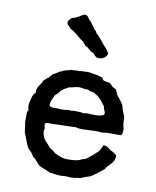

<svg xmlns="http://www.w3.org/2000/svg" viewBox="-77 -724 638 787"><g transform="rotate(10 241.5 -330.5)"><path d="M444 -203C451 -208 450 -221 450 -233C444 -245 446 -265 444 -280C438 -295 431 -309 428 -326C419 -340 411 -351 401 -362C398 -370 393 -378 390 -386C376 -388 371 -399 362 -406C351 -408 347 -408 336 -411C330 -414 331 -423 322 -424C307 -430 286 -431 267 -435C251 -433 240 -435 226 -432C215 -435 209 -429 198 -432C187 -426 169 -427 160 -419C146 -416 140 -405 127 -402C122 -395 115 -391 111 -384C103 -381 100 -373 92 -369C87 -349 65 -338 70 -313C62 -309 59 -300 56 -290L51 -269C49 -258 49 -249 53 -239C52 -233 47 -232 48 -224V-187C51 -174 52 -159 54 -145C64 -125 70 -98 81 -83C84 -79 86 -78 89 -75C96 -69 100 -61 105 -53C117 -46 125 -34 135 -23C149 -14 168 -10 184 -1C197 -1 210 3 223 3C232 4 241 2 251 2C261 2 270 4 278 3C291 3 301 -1 311 -1C323 -7 337 -11 351 -16C369 -27 386 -41 403 -55C414 -78 441 -84 439 -118C431 -125 423 -131 412 -135C404 -142 396 -150 381 -150L368 -124C352 -109 336 -95 318 -82C307 -80 299 -76 291 -72C274 -68 255 -67 234 -68C218 -70 207 -77 193 -82C185 -89 177 -96 166 -101C156 -116 142 -125 136 -138C130 -152 127 -166 132 -176C130 -183 126 -190 130 -197C140 -203 152 -199 163 -200C193 -202 223 -201 254 -203C261 -203 265 -200 272 -200C304 -198 336 -205 366 -200C387 -205 420 -202 444 -203ZM363 -282C364 -278 360 -279 362 -274C351 -266 334 -266 318 -266C303 -266 289 -269 278 -265C266 -268 252 -268 236 -268C233 -268 229 -266 226 -266C222 -266 220 -268 217 -268C209 -267 202 -265 195 -265C185 -264 175 -266 165 -266C155 -266 143 -264 135 -271C133 -292 143 -300 147 -315C155 -324 164 -329 169 -340C174 -341 177 -345 180 -348C185 -352 194 -354 199 -359C214 -360 227 -367 242 -367C253 -367 264 -362 277 -364C285 -360 294 -357 305 -356C311 -351 318 -347 325 -343C336 -332 346 -320 355 -307C355 -296 361 -291 363 -282ZM232 -650C226 -658 223 -664 215 -664C208 -665 193 -654 186 -650C178 -646 170 -642 161 -641C157 -634 148 -631 148 -619C150 -608 161 -606 164 -597C189 -586 204 -566 226 -553C228 -546 234 -544 237 -538C252 -535 257 -519 273 -516C279 -511 283 -501 293 -499C312 -495 334 -507 334 -526C332 -526 333 -529 331 -529C324 -543 312 -551 303 -564C293 -575 285 -588 273 -597C270 -605 265 -609 259 -614C256 -622 251 -627 246 -633C243 -640 236 -644 232 -650Z"/></g></svg>

Font: FuturaRener
Style: Regular
Weight: 400
Designer: BSozoo
Foundry: BSozoo
Version: Version 1.0